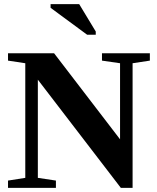

<svg xmlns="http://www.w3.org/2000/svg" viewBox="-20 -914 762 934"><path d="M564 -606.4 476.1 -619.1V-654.8H709V-619.1L625 -606.4V0H567.9L164.1 -526.4V-48.8L252 -35.6V0H19V-35.6L103 -48.8V-606.4L19 -619.1V-654.8H243.2L564 -236.3ZM403.8 -745.1 226.1 -876V-894H365.2L445.8 -760.7V-745.1Z"/></svg>

Font: Liberation Serif
Style: Bold
Weight: 700
Designer: Steve Matteson
Foundry: Ascender Corporation
Version: Version 2.1.5